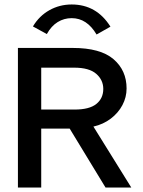

<svg xmlns="http://www.w3.org/2000/svg" viewBox="-20 -837 640 857"><path d="M60 0V-623H305Q428 -623 486.5 -573Q545 -523 545 -442Q545 -403 526.5 -368Q508 -333 474.5 -307.5Q441 -282 397 -272L566 0H451L291 -263H164V0ZM164 -348H313Q379 -348 410 -373Q441 -398 441 -440Q441 -480 409.5 -507.5Q378 -535 311 -535H164ZM189 -685 127 -719Q155 -766 200.5 -791.5Q246 -817 300 -817Q411 -817 473 -718L411 -683Q368 -756 300 -756Q266 -756 237.5 -738.5Q209 -721 189 -685Z"/></svg>

Font: Inconsolata Expanded SemiBold
Style: Regular
Weight: 600
Width: 7
Monospace: yes
Designer: Raph Levien, Cyreal, Brenton Simpson
Foundry: Raph Levien, Cyreal, Google
Version: Version 3.001; ttfautohint (v1.8.2.53-6de2)